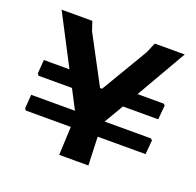

<svg xmlns="http://www.w3.org/2000/svg" viewBox="-96 -604 718 705"><g transform="rotate(20 263.0 -252.0)"><path d="M500 -172 506 -166 501 -111H314L318 0H204L209 -111H33L28 -118L32 -172H203L164 -247H33L28 -255L32 -308H132L30 -504H150L162 -468L261 -282H269L377 -464L394 -504H511L398 -308H500L506 -303L501 -247H363L319 -172Z"/></g></svg>

Font: Alegreya Sans
Style: Bold
Weight: 700
Designer: Juan Pablo del Peral
Foundry: Huerta Tipografica
Version: Version 2.007